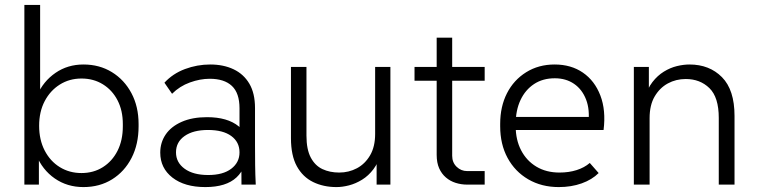

<svg xmlns="http://www.w3.org/2000/svg" viewBox="-20 -750 3076 780"><path d="M319 10Q253 10 202.5 -25Q152 -60 127 -121L138 -134V0H79V-730H143V-348L131 -363Q156 -420 205.5 -454Q255 -488 319 -488Q384 -488 434.5 -457Q485 -426 514 -371.5Q543 -317 543 -246V-237Q543 -164 514.5 -108.5Q486 -53 435.5 -21.5Q385 10 319 10ZM311 -47Q360 -47 398 -71Q436 -95 457.5 -137.5Q479 -180 479 -237V-246Q479 -301 457.5 -342.5Q436 -384 398 -407.5Q360 -431 311 -431Q262 -431 223 -406.5Q184 -382 161.5 -339Q139 -296 139 -239Q139 -182 161.5 -138.5Q184 -95 223 -71Q262 -47 311 -47Z M961 0 960 -174 953 -193V-310Q953 -372 922 -401Q891 -430 832 -430Q793 -430 751.5 -415Q710 -400 679 -369L648 -414Q682 -451 731.5 -469.5Q781 -488 834 -488Q888 -488 929 -468.5Q970 -449 993 -410Q1016 -371 1016 -311V-159Q1016 -119 1016.5 -79.5Q1017 -40 1019 0ZM814 10Q730 10 680.5 -28.5Q631 -67 631 -130Q631 -171 653 -203.5Q675 -236 718 -255Q761 -274 821 -274Q904 -274 949.5 -237Q995 -200 995 -139H983Q983 -69 941 -29.5Q899 10 814 10ZM826 -39Q886 -39 919.5 -64.5Q953 -90 953 -131Q953 -173 919.5 -197.5Q886 -222 825 -222Q765 -222 730 -197.5Q695 -173 695 -131Q695 -90 730 -64.5Q765 -39 826 -39Z M1347 10Q1294 10 1252 -10.5Q1210 -31 1186 -74.5Q1162 -118 1162 -189V-478H1225V-199Q1225 -143 1242.5 -110Q1260 -77 1290 -63Q1320 -49 1358 -49Q1397 -49 1430 -66.5Q1463 -84 1483.5 -119Q1504 -154 1504 -206V-478H1566V0H1510V-128H1528Q1517 -89 1497 -62.5Q1477 -36 1451 -20Q1425 -4 1398 3Q1371 10 1347 10Z M1878 0Q1854 0 1831.5 -7Q1809 -14 1791.5 -29Q1774 -44 1764 -66.5Q1754 -89 1754 -121V-597H1817V-117Q1817 -90 1835 -72.5Q1853 -55 1878 -55H1949V0ZM1664 -422V-478H1949V-422Z M2250 10Q2180 10 2126 -21.5Q2072 -53 2042 -108.5Q2012 -164 2012 -237V-247Q2012 -317 2039.5 -371Q2067 -425 2117.5 -456.5Q2168 -488 2233 -488Q2300 -488 2348 -455Q2396 -422 2419 -362Q2442 -302 2432 -222H2058V-275H2398L2370 -247Q2377 -304 2361 -345.5Q2345 -387 2312 -409.5Q2279 -432 2234 -432Q2185 -432 2149.5 -408.5Q2114 -385 2094.5 -343.5Q2075 -302 2075 -247V-237Q2075 -182 2097 -139.5Q2119 -97 2159 -73Q2199 -49 2253 -49Q2291 -49 2322.5 -59Q2354 -69 2376 -88L2412 -47Q2385 -20 2343 -5Q2301 10 2250 10Z M2555 0V-478H2616V-350H2599Q2610 -390 2630.5 -416.5Q2651 -443 2677 -459Q2703 -475 2730 -481.5Q2757 -488 2781 -488Q2862 -488 2913 -436.5Q2964 -385 2964 -279V0H2900V-271Q2900 -355 2862 -392Q2824 -429 2766 -429Q2726 -429 2693 -411Q2660 -393 2639.5 -358Q2619 -323 2619 -270V0Z"/></svg>

Font: SUSE Thin Light
Style: Regular
Weight: 300
Version: Version 1.000